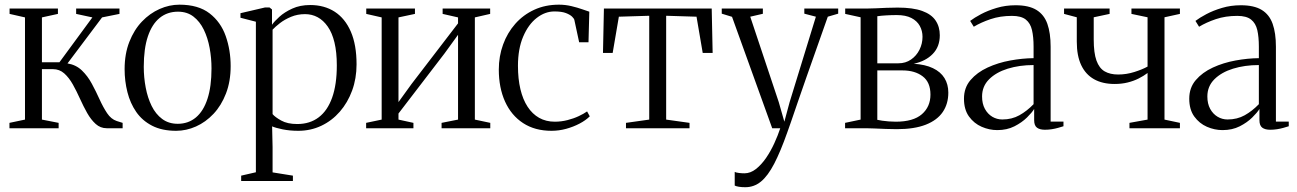

<svg xmlns="http://www.w3.org/2000/svg" viewBox="-20 -549 5553 822"><path d="M20.5 0V-23L87 -37V-474.5L21 -489.5V-512.5H228V-489.5L159.5 -474.5V-282.5H234.5L375.5 -474.5L306 -489.5V-512.5H491.5V-489.5L417 -474.5L269 -277.5Q305.5 -271.5 330.5 -247.5Q355.5 -223.5 373.2 -190.5Q391 -157.5 406.2 -123.8Q421.5 -90 438.5 -64.5Q455.5 -39 479.5 -31L505 -23V0H437Q410 0 389.8 -18.2Q369.5 -36.5 353.2 -65.2Q337 -94 322.5 -126.2Q308 -158.5 291.8 -187.5Q275.5 -216.5 255 -234.8Q234.5 -253 206.5 -253H159.5V-37L231 -23V0Z M513.5 -253Q513.5 -318.5 533.8 -370Q554 -421.5 587.8 -456.8Q621.5 -492 663.2 -510.5Q705 -529 748 -529Q829 -529 877.2 -491.8Q925.5 -454.5 946.5 -394.2Q967.5 -334 967.5 -266Q967.5 -200.5 947.5 -148.8Q927.5 -97 894 -61.5Q860.5 -26 819 -7.5Q777.5 11 734 11Q673.5 11 631.2 -10.8Q589 -32.5 563.2 -69.8Q537.5 -107 525.5 -154.5Q513.5 -202 513.5 -253ZM741 -19Q786 -19 818.5 -46Q851 -73 868.2 -125.8Q885.5 -178.5 885.5 -256Q885.5 -300.5 877.5 -343.8Q869.5 -387 852.5 -422Q835.5 -457 808.2 -478Q781 -499 742 -499Q696.5 -499 663.8 -472.5Q631 -446 613.2 -393.5Q595.5 -341 595.5 -263Q595.5 -217.5 603.8 -174Q612 -130.5 629.2 -95.5Q646.5 -60.5 674.2 -39.8Q702 -19 741 -19Z M1012.5 226V203L1075.5 188.5V-456L1009.5 -473V-492.5L1114.5 -517H1134L1144.5 -508.5V-443Q1154.5 -457.5 1176.2 -477.2Q1198 -497 1231.2 -512.2Q1264.5 -527.5 1308 -527.5Q1368.5 -527.5 1413 -498.8Q1457.5 -470 1482 -413.5Q1506.5 -357 1506.5 -273.5Q1506.5 -213 1487.5 -161.2Q1468.5 -109.5 1434.8 -70.8Q1401 -32 1355.5 -10.5Q1310 11 1257 11Q1221 11 1190.2 4.8Q1159.5 -1.5 1145 -8L1147 80.5V189L1234 203V226ZM1252.5 -18Q1306.5 -18 1344.2 -46.5Q1382 -75 1402 -131Q1422 -187 1422 -269Q1422 -325.5 1412 -367Q1402 -408.5 1383.2 -435.2Q1364.5 -462 1340 -475.2Q1315.5 -488.5 1286 -488.5Q1253.5 -488.5 1226 -477Q1198.5 -465.5 1178.5 -450Q1158.5 -434.5 1147 -422V-60.5Q1157 -48 1183.8 -33Q1210.5 -18 1252.5 -18Z M1547.5 0V-23L1614 -37V-474.5L1548 -489.5V-512.5H1756.5V-489.5L1686 -474.5V-112L1742 -189.5L1941 -449V-474.5L1875 -489.5V-512.5H2078.5V-489.5L2013 -474.5V-37L2079 -23V0H1870.5V-23L1941 -37V-400L1883 -320L1686 -63V-37L1750 -23V0Z M2341 11Q2270 11 2219.5 -22Q2169 -55 2142.2 -114.2Q2115.5 -173.5 2115.5 -251Q2115.5 -308 2133.8 -358.2Q2152 -408.5 2186 -447Q2220 -485.5 2267.2 -507.2Q2314.5 -529 2373 -529Q2400 -529 2426.2 -522.8Q2452.5 -516.5 2473 -509.2Q2493.5 -502 2503 -499L2499.5 -368H2459.5L2439 -463.5Q2438 -469 2429.5 -477.5Q2421 -486 2403 -493Q2385 -500 2353.5 -500Q2313.5 -500 2277.8 -472.2Q2242 -444.5 2219.8 -392.2Q2197.5 -340 2197.5 -267Q2197.5 -211.5 2208 -167.2Q2218.5 -123 2238.8 -92Q2259 -61 2288.2 -44.5Q2317.5 -28 2355 -28Q2383 -28 2409.5 -34.8Q2436 -41.5 2457.8 -51.8Q2479.5 -62 2493.5 -72L2505 -51Q2488 -34 2461.5 -20Q2435 -6 2404 2.5Q2373 11 2341 11Z M2660 0V-23L2759.5 -37V-481.5L2629.5 -477.5L2603 -322.5H2561.5L2565.5 -512.5H3027L3031 -322.5H2988.5L2962 -477.5L2832 -481.5V-37L2932 -23V0Z M3171 252.5Q3154.5 252.5 3143 250.5Q3131.5 248.5 3125.5 245.5V187Q3131.5 190 3143.5 191.5Q3155.5 193 3167 193Q3193 193 3216.5 174.5Q3240 156 3260 126.8Q3280 97.5 3295.2 64Q3310.5 30.5 3320.5 0H3286L3114 -477L3070 -490.5V-512.5H3246V-490L3192 -477.5L3314 -112L3338 -28L3360.5 -111.5L3473 -477.5L3423.5 -490.5V-512.5H3568.5V-490.5L3524 -477.5Q3500.5 -410.5 3477.2 -345Q3454 -279.5 3433 -219.8Q3412 -160 3395.2 -111Q3378.5 -62 3366.8 -28.2Q3355 5.5 3350.5 18Q3321.5 100 3294.5 152Q3267.5 204 3238 228.2Q3208.5 252.5 3171 252.5Z M3819.5 4Q3797 4 3771.8 3Q3746.5 2 3724.2 1Q3702 0 3687.5 0H3598V-23L3664.5 -37V-475L3598.5 -489.5V-512.5H3693.5Q3709.5 -512.5 3730.2 -513.5Q3751 -514.5 3774.8 -515.5Q3798.5 -516.5 3823 -516.5Q3888.5 -516.5 3928 -502.2Q3967.5 -488 3985.5 -461.2Q4003.5 -434.5 4003.5 -398Q4003.5 -349 3973.2 -318Q3943 -287 3892 -276Q3941 -273 3974 -257.2Q4007 -241.5 4023.5 -214.8Q4040 -188 4040 -152.5Q4040 -104.5 4016.2 -69.5Q3992.5 -34.5 3943.5 -15.2Q3894.5 4 3819.5 4ZM3815 -28Q3890 -28 3926.8 -60Q3963.5 -92 3963.5 -144Q3963.5 -197 3930.2 -222.2Q3897 -247.5 3844 -247.5H3736V-36Q3744.5 -34 3757.2 -32.2Q3770 -30.5 3785 -29.2Q3800 -28 3815 -28ZM3736 -278H3826.5Q3857 -278 3880.2 -294Q3903.5 -310 3916.5 -336Q3929.5 -362 3929.5 -391.5Q3929.5 -417 3917.8 -438.2Q3906 -459.5 3881.8 -472Q3857.5 -484.5 3819.5 -484.5Q3797 -484.5 3774.8 -483.2Q3752.5 -482 3736 -479.5Z M4249.5 8Q4215.5 8 4182.8 -6.2Q4150 -20.5 4128.5 -50.2Q4107 -80 4107 -126.5Q4107 -173.5 4135 -206.2Q4163 -239 4208 -259.8Q4253 -280.5 4305 -290Q4357 -299.5 4405 -300V-349.5Q4405 -391 4398.2 -420.2Q4391.5 -449.5 4371.8 -465.2Q4352 -481 4312.5 -481Q4262 -481 4220.8 -467Q4179.5 -453 4149 -434.5L4133.5 -459.5Q4151 -473 4180.2 -488.5Q4209.5 -504 4247.2 -515.2Q4285 -526.5 4328 -526.5Q4384.5 -526.5 4417.2 -506.5Q4450 -486.5 4464 -447Q4478 -407.5 4478 -349V-28.5H4533V-8.5Q4522 -5 4509.5 -1.5Q4497 2 4483 4.2Q4469 6.5 4453.5 6.5Q4431.5 6.5 4419.5 -2.5Q4407.5 -11.5 4407.5 -34.5V-82.5Q4398.5 -67.5 4376.8 -46Q4355 -24.5 4323 -8.2Q4291 8 4249.5 8ZM4271 -37.5Q4312 -37.5 4344.2 -55.5Q4376.5 -73.5 4405 -103V-270.5Q4344.5 -270.5 4294.5 -255Q4244.5 -239.5 4214.5 -209.5Q4184.5 -179.5 4184.5 -136Q4184.5 -105 4196.5 -83Q4208.5 -61 4228.2 -49.2Q4248 -37.5 4271 -37.5Z M4815.5 0V-23L4893 -37V-236.5Q4876 -223.5 4854.5 -212.8Q4833 -202 4807.5 -195.8Q4782 -189.5 4752 -189.5Q4700 -189.5 4664 -209.8Q4628 -230 4609 -270Q4590 -310 4590 -370.5V-475L4535.5 -489.5V-512.5H4730.5V-489.5L4662.5 -475V-380Q4662.5 -322.5 4674.2 -289.8Q4686 -257 4709.2 -243.5Q4732.5 -230 4767 -230Q4802.5 -230 4836.5 -240.8Q4870.5 -251.5 4893 -264V-475L4824 -489.5V-512.5H5031.5V-489.5L4965.5 -475V-37L5031.5 -23V0Z M5214 8Q5180 8 5147.2 -6.2Q5114.5 -20.5 5093 -50.2Q5071.5 -80 5071.5 -126.5Q5071.5 -173.5 5099.5 -206.2Q5127.5 -239 5172.5 -259.8Q5217.5 -280.5 5269.5 -290Q5321.5 -299.5 5369.5 -300V-349.5Q5369.5 -391 5362.8 -420.2Q5356 -449.5 5336.2 -465.2Q5316.5 -481 5277 -481Q5226.5 -481 5185.2 -467Q5144 -453 5113.5 -434.5L5098 -459.5Q5115.5 -473 5144.8 -488.5Q5174 -504 5211.8 -515.2Q5249.5 -526.5 5292.5 -526.5Q5349 -526.5 5381.8 -506.5Q5414.5 -486.5 5428.5 -447Q5442.5 -407.5 5442.5 -349V-28.5H5497.5V-8.5Q5486.5 -5 5474 -1.5Q5461.5 2 5447.5 4.2Q5433.5 6.5 5418 6.5Q5396 6.5 5384 -2.5Q5372 -11.5 5372 -34.5V-82.5Q5363 -67.5 5341.2 -46Q5319.5 -24.5 5287.5 -8.2Q5255.5 8 5214 8ZM5235.5 -37.5Q5276.5 -37.5 5308.8 -55.5Q5341 -73.5 5369.5 -103V-270.5Q5309 -270.5 5259 -255Q5209 -239.5 5179 -209.5Q5149 -179.5 5149 -136Q5149 -105 5161 -83Q5173 -61 5192.8 -49.2Q5212.5 -37.5 5235.5 -37.5Z"/></svg>

Font: Merriweather 120pt Light
Style: Regular
Weight: 300
Version: Version 2.100